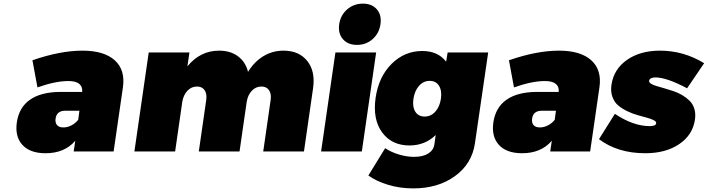

<svg xmlns="http://www.w3.org/2000/svg" viewBox="-20 -837 3911 1061"><path d="M73.2 -162.1Q85.4 -243.2 145 -285.4Q204.6 -327.6 309.1 -329.1H434.1Q437 -357.9 418 -373.5Q398.9 -389.2 357.9 -389.2Q286.6 -389.2 187 -354L159.2 -503.9Q312 -557.1 436 -557.1Q555.2 -557.1 614.3 -503.7Q673.3 -450.2 659.2 -354L607.9 0H387.2L396 -59.1Q336.4 9.8 231.9 9.8Q145.5 9.8 103.5 -36.6Q61.5 -83 73.2 -162.1ZM287.1 -181.2Q284.2 -158.7 295.2 -145.8Q306.2 -132.8 330.1 -132.8Q352.1 -132.8 374 -143.8Q396 -154.8 412.1 -174.8L418.9 -225.1H340.8Q293 -225.1 287.1 -181.2Z M722.7 0 801.8 -546.9H1026.9L1015.6 -470.2Q1086.4 -557.1 1190.9 -557.1Q1252.9 -557.1 1294.9 -526.1Q1336.9 -495.1 1350.6 -439.9Q1385.3 -496.1 1435.5 -526.6Q1485.8 -557.1 1546.9 -557.1Q1632.3 -557.1 1678 -500Q1723.6 -442.9 1710 -349.1L1659.7 0H1434.6L1475.6 -284.2Q1480.5 -318.4 1466.6 -338.6Q1452.6 -358.9 1424.8 -358.9Q1393.6 -358.9 1371.1 -335Q1348.6 -311 1342.8 -271L1303.7 0H1078.6L1119.6 -284.2Q1124.5 -318.4 1110.6 -338.6Q1096.7 -358.9 1068.8 -358.9Q1037.6 -358.9 1015.1 -335Q992.7 -311 986.8 -271L947.8 0Z M1754.4 0 1833.5 -546.9H2058.6L1979.5 0ZM1874.8 -620.8Q1847.2 -652.8 1854.5 -703.1Q1861.8 -753.4 1898.4 -785.2Q1935.1 -816.9 1985.4 -816.9Q2035.6 -816.9 2062.7 -785.2Q2089.8 -753.4 2082.5 -703.1Q2075.2 -652.8 2039.1 -620.8Q2002.9 -588.9 1952.6 -588.9Q1902.3 -588.9 1874.8 -620.8Z M2015.6 132.8 2108.4 -18.1Q2141.1 3.9 2184.6 16.8Q2228 29.8 2268.6 29.8Q2317.4 29.8 2346.7 11.2Q2376 -7.3 2380.4 -39.1L2387.7 -90.8Q2328.6 -33.2 2242.7 -33.2Q2144.5 -33.2 2091.6 -105.5Q2038.6 -177.7 2055.7 -296.9Q2072.8 -413.6 2144.3 -484.4Q2215.8 -555.2 2313.5 -555.2Q2400.4 -555.2 2445.3 -496.1L2453.6 -546.9H2677.7L2604.5 -44.9Q2587.9 68.4 2494.1 136.2Q2400.4 204.1 2263.7 204.1Q2189 204.1 2123.3 183.8Q2057.6 163.6 2015.6 132.8ZM2264.6 -291Q2258.3 -246.6 2275.1 -219.7Q2292 -192.9 2326.7 -192.9Q2360.8 -192.9 2385.3 -219.7Q2409.7 -246.6 2416.5 -291Q2422.9 -335.9 2406 -363Q2389.2 -390.1 2354.5 -390.1Q2320.3 -390.1 2295.9 -363Q2271.5 -335.9 2264.6 -291Z M2706.5 -162.1Q2718.8 -243.2 2778.3 -285.4Q2837.9 -327.6 2942.4 -329.1H3067.4Q3070.3 -357.9 3051.3 -373.5Q3032.2 -389.2 2991.2 -389.2Q2919.9 -389.2 2820.3 -354L2792.5 -503.9Q2945.3 -557.1 3069.3 -557.1Q3188.5 -557.1 3247.6 -503.7Q3306.6 -450.2 3292.5 -354L3241.2 0H3020.5L3029.3 -59.1Q2969.7 9.8 2865.2 9.8Q2778.8 9.8 2736.8 -36.6Q2694.8 -83 2706.5 -162.1ZM2920.4 -181.2Q2917.5 -158.7 2928.5 -145.8Q2939.5 -132.8 2963.4 -132.8Q2985.4 -132.8 3007.3 -143.8Q3029.3 -154.8 3045.4 -174.8L3052.2 -225.1H2974.1Q2926.3 -225.1 2920.4 -181.2Z M3290 -67.9 3377.9 -208Q3479 -140.1 3570.3 -140.1Q3604.5 -140.1 3606 -155.8Q3607.4 -165 3593 -172.6Q3578.6 -180.2 3555.2 -186.5Q3531.7 -192.9 3503.2 -200.9Q3474.6 -209 3447 -222.2Q3419.4 -235.4 3397.5 -253.2Q3375.5 -271 3364.5 -300.8Q3353.5 -330.6 3358.9 -368.2Q3371.6 -454.6 3444.6 -505.9Q3517.6 -557.1 3627 -557.1Q3757.3 -557.1 3871.1 -487.8L3776.9 -349.1Q3664.1 -409.2 3601.1 -409.2Q3586.9 -409.2 3577.6 -404.3Q3568.4 -399.4 3566.9 -391.1Q3565.9 -382.3 3576.9 -374.8Q3587.9 -367.2 3607.2 -361.8Q3626.5 -356.4 3651.1 -349.1Q3675.8 -341.8 3701.2 -333.5Q3726.6 -325.2 3750 -311.3Q3773.4 -297.4 3791 -280Q3808.6 -262.7 3816.9 -235.8Q3825.2 -209 3820.3 -175.8Q3808.1 -91.3 3733.6 -40.8Q3659.2 9.8 3545.9 9.8Q3393.6 9.8 3290 -67.9Z"/></svg>

Font: Trueno Black
Style: Italic
Weight: 900
Designer: Julieta Ulanovsky
Foundry: Julieta Ulanovsky
Version: Version 3.001b | FøM Fix